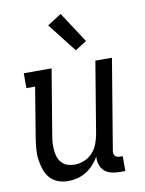

<svg xmlns="http://www.w3.org/2000/svg" viewBox="-86 -822 672 890"><g transform="rotate(-10 250.0 -376.5)"><path d="M163 8Q137 8 114 -1Q91 -10 76 -28Q61 -46 53.5 -69.5Q46 -93 43 -117.5Q40 -142 42.5 -168Q45 -194 49 -219L87 -450H46V-520H177L125 -208Q122 -191 121.5 -174Q121 -157 122.5 -141Q124 -125 129.5 -110Q135 -95 146 -83.5Q157 -72 172.5 -67Q188 -62 205 -62Q227 -62 250 -71Q273 -80 289.5 -98Q306 -116 314.5 -138.5Q323 -161 327 -183L383 -520H461L390 -93Q389 -87 390 -81Q391 -75 395 -70.5Q399 -66 404.5 -64Q410 -62 416 -62H431V8H404Q384 8 365.5 3.5Q347 -1 333.5 -13Q320 -25 314 -43.5Q308 -62 310 -82Q299 -62 283 -44.5Q267 -27 247.5 -15Q228 -3 206 2.5Q184 8 163 8ZM302 -583 196 -719 262 -761 356 -617Z"/></g></svg>

Font: Iosevka Curly Slab
Style: Italic
Weight: 400
Italic angle: -9°
Monospace: yes
Designer: Belleve Invis
Foundry: Belleve Invis
Version: Version 22.1.2; ttfautohint (v1.8.4)